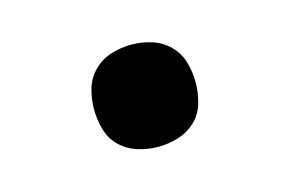

<svg xmlns="http://www.w3.org/2000/svg" viewBox="-42 -266 534 354"><g transform="rotate(-15 225.0 -89.5)"><path d="M225 8Q205 8 186 2Q167 -4 153 -17.5Q139 -31 133.5 -50.5Q128 -70 128 -89Q128 -109 133.5 -128Q139 -147 153 -161Q167 -175 186 -181Q205 -187 225 -187Q245 -187 264 -181Q283 -175 297 -161Q311 -147 316.5 -128Q322 -109 322 -89Q322 -70 316.5 -50.5Q311 -31 297 -17.5Q283 -4 264 2Q245 8 225 8Z"/></g></svg>

Font: Iosevka Aile
Style: Bold
Weight: 700
Designer: Belleve Invis
Foundry: Belleve Invis
Version: Version 28.0.1; ttfautohint (v1.8.4)